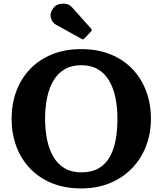

<svg xmlns="http://www.w3.org/2000/svg" viewBox="-20 -1040 910 1075"><path d="M45 -375Q45 -291.2 71.6 -220.2Q98.2 -149.2 148.7 -96.4Q199.3 -43.5 271.6 -14.2Q344 15 435 15Q522.5 15 594.1 -14.2Q665.8 -43.5 717.5 -96.4Q769.3 -149.2 797.1 -220.2Q825 -291.2 825 -375Q825 -458.8 798.4 -529.8Q771.8 -600.8 721.3 -653.6Q670.8 -706.5 598.4 -735.8Q526 -765 435 -765Q344 -765 271.6 -735.8Q199.3 -706.5 148.7 -653.6Q98.2 -600.8 71.6 -529.8Q45 -458.8 45 -375ZM232.5 -375Q232.5 -439.7 244 -494.4Q255.5 -549 279.8 -589.5Q304 -630 342.6 -652.5Q381.3 -675 435 -675Q489.3 -675 527.6 -652.5Q566 -630 590.2 -589.5Q614.5 -549 626 -494.4Q637.5 -439.7 637.5 -375Q637.5 -310.8 627.4 -255.9Q617.2 -201 594 -160.5Q570.7 -120 531.8 -97.5Q492.8 -75 435 -75Q381.3 -75 342.6 -97.5Q304 -120 279.8 -160.5Q255.5 -201 244 -255.9Q232.5 -310.8 232.5 -375ZM437.5 -822Q443 -818.5 445.8 -819.5Q448.5 -820.5 452.5 -825L489.5 -863Q498 -872 489 -881L382 -1000.5Q370.5 -1014 350.4 -1018Q330.3 -1022 310.2 -1016.4Q290.2 -1010.8 278.5 -995Q258 -967.3 264.7 -940.5Q271.5 -913.8 294.5 -901Z"/></svg>

Font: Besley
Style: Regular
Weight: 400
Designer: Owen Earl
Foundry: indestructible type*
Version: Version 4.000